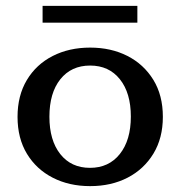

<svg xmlns="http://www.w3.org/2000/svg" viewBox="-20 -613 607 647"><path d="M283.7 14.2Q212.9 14.2 157.7 -14.2Q102.5 -42.5 70.8 -94.7Q39.1 -147 39.1 -219.2Q39.1 -291 70.6 -343.5Q102.1 -396 157.5 -424.3Q212.9 -452.6 283.7 -452.6Q354 -452.6 409.2 -424.6Q464.4 -396.5 496.6 -344.2Q528.8 -292 528.8 -219.2Q528.8 -147.9 497.1 -95.5Q465.3 -43 410.2 -14.4Q355 14.2 283.7 14.2ZM283.2 -47.4Q346.7 -47.4 383.8 -94Q420.9 -140.6 420.9 -220.2Q420.9 -299.8 384 -345.9Q347.2 -392.1 283.7 -392.1Q220.2 -392.1 183.3 -345.9Q146.5 -299.8 146.5 -219.7Q146.5 -140.1 183.1 -93.8Q219.7 -47.4 283.2 -47.4ZM123.5 -536.6V-593.3H442.9V-536.6Z"/></svg>

Font: Kameron Medium
Style: Regular
Weight: 500
Designer: Vernon Adams
Foundry: Vernon Adams
Version: Version 1.100